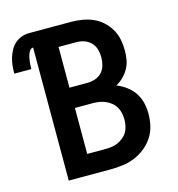

<svg xmlns="http://www.w3.org/2000/svg" viewBox="-148 -830 856 924"><g transform="rotate(-15 280.5 -367.5)"><path d="M81 0V-663Q72 -663 65.5 -655Q59 -647 56 -638.5Q53 -630 51 -621Q49 -612 48 -602.5Q47 -593 46.5 -583.5Q46 -574 46 -565H-39Q-39 -585 -37 -604.5Q-35 -624 -29.5 -642.5Q-24 -661 -14.5 -678.5Q-5 -696 9.5 -709Q24 -722 43 -728.5Q62 -735 81 -735H289Q317 -735 344.5 -730.5Q372 -726 397.5 -715Q423 -704 444 -685Q465 -666 479 -642Q493 -618 498.5 -590.5Q504 -563 504 -535Q504 -512 500 -489.5Q496 -467 485 -447Q474 -427 457.5 -410.5Q441 -394 421 -383Q446 -373 468.5 -356.5Q491 -340 506.5 -317Q522 -294 528.5 -267Q535 -240 535 -213Q535 -182 528 -151.5Q521 -121 504 -95.5Q487 -70 462.5 -50.5Q438 -31 409.5 -19.5Q381 -8 350.5 -4Q320 0 289 0ZM200 -431H289Q309 -431 328.5 -437.5Q348 -444 361.5 -458.5Q375 -473 380.5 -493Q386 -513 386 -533Q386 -553 380.5 -572.5Q375 -592 361 -606.5Q347 -621 328 -627.5Q309 -634 289 -634H200ZM200 -101H289Q305 -101 321 -103Q337 -105 352 -111.5Q367 -118 380 -128.5Q393 -139 401 -152.5Q409 -166 412.5 -182.5Q416 -199 416 -215Q416 -215 416 -215Q416 -215 416 -215Q416 -231 412.5 -247Q409 -263 401 -277Q393 -291 380 -301.5Q367 -312 352 -318.5Q337 -325 321 -327.5Q305 -330 289 -330H200Z"/></g></svg>

Font: Iosevka SS04 Extended
Style: Bold
Weight: 700
Width: 7
Monospace: yes
Designer: Belleve Invis
Foundry: Belleve Invis
Version: Version 19.0.0; ttfautohint (v1.8.4)